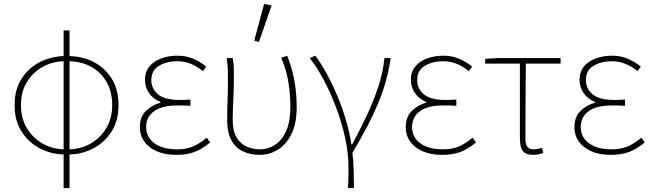

<svg xmlns="http://www.w3.org/2000/svg" viewBox="-20 -772 3304 972"><path d="M302 180V-618H332V180ZM308 10Q244 10 185.5 -19Q127 -48 90.5 -104Q54 -160 54 -240Q54 -320 90.5 -375.5Q127 -431 185.5 -459.5Q244 -488 308 -488V-462Q250 -462 199 -435Q148 -408 117 -358Q86 -308 86 -240Q86 -172 117 -121.5Q148 -71 199 -43.5Q250 -16 308 -16ZM326 10V-16Q385 -16 435.5 -43.5Q486 -71 517 -121.5Q548 -172 548 -240Q548 -308 519 -358Q490 -408 439.5 -435Q389 -462 326 -462V-488Q394 -488 451.5 -459.5Q509 -431 544.5 -375.5Q580 -320 580 -240Q580 -160 543.5 -104Q507 -48 449 -19Q391 10 326 10Z M872 12Q815 12 774 -6Q733 -24 710.5 -55.5Q688 -87 688 -128Q688 -182 720.5 -212Q753 -242 792 -252V-256Q755 -271 734.5 -301Q714 -331 714 -368Q714 -408 736 -435Q758 -462 795.5 -476Q833 -490 878 -490Q922 -490 957.5 -475Q993 -460 1024 -435L1008 -412Q977 -436 945.5 -449Q914 -462 876 -462Q824 -462 785 -439Q746 -416 746 -366Q746 -324 779.5 -295Q813 -266 890 -266Q904 -266 914.5 -266.5Q925 -267 944 -268V-236Q923 -238 908 -238Q893 -238 876 -238Q800 -238 760 -209Q720 -180 720 -129Q720 -77 762 -46.5Q804 -16 876 -16Q921 -16 954.5 -29.5Q988 -43 1027 -75L1044 -51Q1003 -17 964.5 -2.5Q926 12 872 12Z M1294 12Q1249 12 1211.5 -5Q1174 -22 1152 -61Q1130 -100 1130 -165Q1130 -214 1132 -262.5Q1134 -311 1134 -360Q1134 -389 1133.5 -415.5Q1133 -442 1128 -478H1158Q1163 -453 1163.5 -427.5Q1164 -402 1164 -372Q1164 -323 1161 -265.5Q1158 -208 1158 -166Q1158 -109 1177.5 -76.5Q1197 -44 1228.5 -30Q1260 -16 1296 -16Q1338 -16 1373 -39Q1408 -62 1429 -109.5Q1450 -157 1450 -230Q1450 -292 1440.5 -353Q1431 -414 1404 -480L1434 -490Q1460 -424 1471 -360Q1482 -296 1482 -229Q1482 -148 1456 -94.5Q1430 -41 1387 -14.5Q1344 12 1294 12ZM1291 -560 1267 -566 1317 -752 1355 -744Z M1742 180Q1743 157 1743.5 140.5Q1744 124 1744 108.5Q1744 93 1744 72Q1744 1 1726.5 -77.5Q1709 -156 1680 -232Q1651 -308 1616.5 -372Q1582 -436 1548 -478L1576 -490Q1604 -453 1632.5 -401.5Q1661 -350 1686.5 -289.5Q1712 -229 1731 -165Q1750 -101 1759 -41H1763Q1800 -110 1834.5 -182.5Q1869 -255 1894 -329.5Q1919 -404 1926 -478H1958Q1949 -418 1933.5 -362Q1918 -306 1894.5 -249.5Q1871 -193 1839 -131.5Q1807 -70 1764 2Q1769 42 1770.5 90Q1772 138 1772 180Z M2218 12Q2161 12 2120 -6Q2079 -24 2056.5 -55.5Q2034 -87 2034 -128Q2034 -182 2066.5 -212Q2099 -242 2138 -252V-256Q2101 -271 2080.5 -301Q2060 -331 2060 -368Q2060 -408 2082 -435Q2104 -462 2141.5 -476Q2179 -490 2224 -490Q2268 -490 2303.5 -475Q2339 -460 2370 -435L2354 -412Q2323 -436 2291.5 -449Q2260 -462 2222 -462Q2170 -462 2131 -439Q2092 -416 2092 -366Q2092 -324 2125.5 -295Q2159 -266 2236 -266Q2250 -266 2260.5 -266.5Q2271 -267 2290 -268V-236Q2269 -238 2254 -238Q2239 -238 2222 -238Q2146 -238 2106 -209Q2066 -180 2066 -129Q2066 -77 2108 -46.5Q2150 -16 2222 -16Q2267 -16 2300.5 -29.5Q2334 -43 2373 -75L2390 -51Q2349 -17 2310.5 -2.5Q2272 12 2218 12Z M2680 12Q2655 12 2640 3.5Q2625 -5 2618.5 -23.5Q2612 -42 2612 -72V-450H2436V-474L2502 -478H2818V-450H2642Q2641 -353 2640.5 -258Q2640 -163 2640 -66Q2640 -41 2650 -28.5Q2660 -16 2682 -16Q2693 -16 2704 -18.5Q2715 -21 2724 -24L2730 2Q2723 5 2709 8.5Q2695 12 2680 12Z M3072 12Q3015 12 2974 -6Q2933 -24 2910.5 -55.5Q2888 -87 2888 -128Q2888 -182 2920.5 -212Q2953 -242 2992 -252V-256Q2955 -271 2934.5 -301Q2914 -331 2914 -368Q2914 -408 2936 -435Q2958 -462 2995.5 -476Q3033 -490 3078 -490Q3122 -490 3157.5 -475Q3193 -460 3224 -435L3208 -412Q3177 -436 3145.5 -449Q3114 -462 3076 -462Q3024 -462 2985 -439Q2946 -416 2946 -366Q2946 -324 2979.5 -295Q3013 -266 3090 -266Q3104 -266 3114.5 -266.5Q3125 -267 3144 -268V-236Q3123 -238 3108 -238Q3093 -238 3076 -238Q3000 -238 2960 -209Q2920 -180 2920 -129Q2920 -77 2962 -46.5Q3004 -16 3076 -16Q3121 -16 3154.5 -29.5Q3188 -43 3227 -75L3244 -51Q3203 -17 3164.5 -2.5Q3126 12 3072 12Z"/></svg>

Font: Source Sans 3 Variable
Style: Regular
Weight: 200
Designer: Paul D. Hunt
Foundry: Adobe Systems Incorporated
Version: Version 3.026